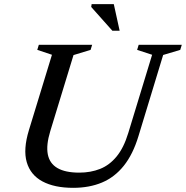

<svg xmlns="http://www.w3.org/2000/svg" viewBox="-20 -891 893 922"><path d="M221.5 -261.5Q201 -194.5 209.5 -150.2Q218 -106 255.8 -84Q293.5 -62 360.5 -62Q415.5 -62 460.8 -80Q506 -98 540.2 -139.8Q574.5 -181.5 596 -252.5L710.5 -628L638.5 -651.5L646 -676H853L845.5 -651.5L763.5 -627L645 -237.5Q618.5 -150 574.5 -95Q530.5 -40 469.8 -14.5Q409 11 331.5 11Q241.5 11 184 -19.8Q126.5 -50.5 108.5 -112Q90.5 -173.5 119 -266.5L229.5 -628L159 -651.5L166.5 -676H422.5L415 -651.5L333 -626.5ZM554.5 -743.5H519.5L418 -857.5L420 -871H526.5Z"/></svg>

Font: Newsreader 16pt 16pt Medium
Style: Italic
Weight: 500
Italic angle: -17°
Version: Version 1.003